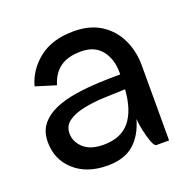

<svg xmlns="http://www.w3.org/2000/svg" viewBox="-98 -612 735 724"><g transform="rotate(-20 269.0 -250.0)"><path d="M140 -340 59 -365Q76 -427 129 -468.5Q182 -510 268 -510Q333 -510 377 -481.5Q421 -453 443.5 -405.5Q466 -358 466 -302V0H416Q407 0 399 -21.5Q391 -43 385 -71Q379 -99 378 -118Q361 -57 322.5 -23.5Q284 10 217 10Q134 10 84 -35Q34 -80 34 -150Q34 -193 56.5 -220.5Q79 -248 116 -263.5Q153 -279 198.5 -286Q244 -293 290.5 -295Q337 -297 378 -297V-305Q378 -359 350 -394Q322 -429 268 -429Q215 -429 184 -406.5Q153 -384 140 -340ZM122 -153Q122 -119 149.5 -94Q177 -69 229 -69Q299 -69 334.5 -112Q370 -155 376 -238Q334 -237 289.5 -235Q245 -233 207 -225Q169 -217 145.5 -200Q122 -183 122 -153Z"/></g></svg>

Font: Haskoy Medium
Style: Regular
Weight: 500
Designer: Ertekin Erdin
Foundry: Ertekin Erdin
Version: Version 1.500; ttfautohint (v1.8.3)